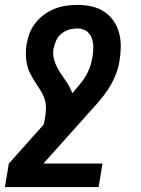

<svg xmlns="http://www.w3.org/2000/svg" viewBox="-53 -548 573 783"><path d="M-33 215 -17 119 125 -40Q127 -46 128 -52.5Q129 -59 130 -65Q134 -86 134.5 -106.5Q135 -127 128.5 -145.5Q122 -164 111.5 -180.5Q101 -197 90.5 -213Q80 -229 71 -246.5Q62 -264 57.5 -283.5Q53 -303 52.5 -323.5Q52 -344 55 -365Q59 -388 67 -410.5Q75 -433 90.5 -453Q106 -473 126.5 -488Q147 -503 169.5 -512Q192 -521 215.5 -524.5Q239 -528 262 -528Q292 -528 320 -522Q348 -516 371 -501Q394 -486 410 -463Q426 -440 433 -413Q440 -386 439.5 -356.5Q439 -327 434 -298Q429 -267 416.5 -237.5Q404 -208 386 -181Q368 -154 346 -129Q324 -104 302 -80L124 119H365L349 215ZM242 -168Q255 -184 269.5 -200.5Q284 -217 295 -235Q306 -253 313 -272Q320 -291 323 -311L324 -313Q326 -326 327 -340Q328 -354 327 -367Q326 -380 321.5 -392Q317 -404 308.5 -413.5Q300 -423 287.5 -427.5Q275 -432 262 -432Q245 -432 228.5 -427Q212 -422 198 -411Q184 -400 176.5 -384Q169 -368 166 -351L165 -349Q161 -323 169.5 -298.5Q178 -274 191.5 -253.5Q205 -233 219 -212.5Q233 -192 242 -168Z"/></svg>

Font: Iosevka Term Curly
Style: Bold Italic
Weight: 700
Italic angle: -9°
Designer: Belleve Invis
Foundry: Belleve Invis
Version: Version 32.3.0